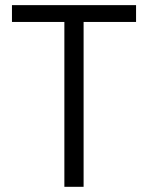

<svg xmlns="http://www.w3.org/2000/svg" viewBox="-20 -720 570 740"><path d="M228.1 -635.4H26.1V-700.2H504.4V-635.4H302.2V0H228.1Z"/></svg>

Font: DavidDev Light
Style: Regular
Weight: 300
Designer: David.dev
Foundry: David.dev
Version: Version 1.001;FEAKit 1.0